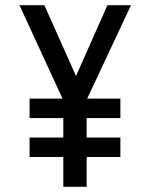

<svg xmlns="http://www.w3.org/2000/svg" viewBox="-20 -720 580 740"><path d="M224 0V-115H94V-190H224V-265H94V-340H221L55 -700H151L273 -427L394 -700H485L316 -340H444V-265H314V-190H444V-115H314V0Z"/></svg>

Font: Share Tech Mono
Style: Regular
Weight: 400
Designer: Ralph Oliver du Carrois
Foundry: Ralph Oliver du Carrois
Version: Version 1.003